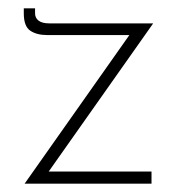

<svg xmlns="http://www.w3.org/2000/svg" viewBox="-20 -440 426 460"><path d="M93 -356Q68 -356 52.5 -366.5Q37 -377 37 -408V-420H64V-408Q64 -397 72.5 -390.5Q81 -384 98 -384H347L91 -21L84 -29H343V0H39L297 -366L305 -356Z"/></svg>

Font: Josefin Sans Thin ExtraLight
Style: Regular
Weight: 250
Version: Version 2.001